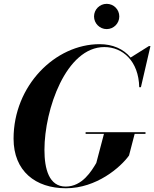

<svg xmlns="http://www.w3.org/2000/svg" viewBox="-20 -996 824 1026"><path d="M482.5 -908C482.5 -871 513 -840.5 550 -840.5C587.5 -840.5 617.5 -871 617.5 -908C617.5 -945.5 587.5 -975.5 550 -975.5C513 -975.5 482.5 -945.5 482.5 -908ZM437.5 -289.5V-280.5H535.5L494.5 -125C469.5 -83 420 1 331 1C242 1 217.5 -93 217.5 -195C217.5 -412 333.5 -744.5 537.5 -744.5C635 -744.5 721 -670.5 724 -530H733L784 -750H776L678 -688.5C640 -734.5 582 -760 512.5 -760C274.5 -760 52.5 -538 52.5 -255C52.5 -82 169.5 10 332.5 10C495.5 10 624.5 -102 669.5 -165L699.5 -280.5H757.5V-289.5Z"/></svg>

Font: Bodoni* 24pt
Style: Bold Italic
Weight: 700
Italic angle: -13°
Version: Version 2.3